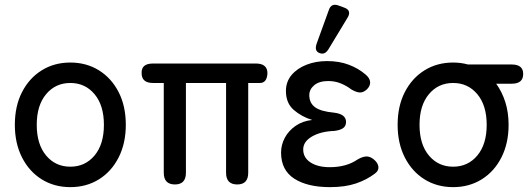

<svg xmlns="http://www.w3.org/2000/svg" viewBox="-20 -758 2170 789"><path d="M269 11Q203 11 151.5 -21Q100 -53 70.5 -111Q41 -169 41 -245Q41 -322 70.5 -379.5Q100 -437 151.5 -469Q203 -501 269 -501Q335 -501 386.5 -469Q438 -437 467.5 -379.5Q497 -322 497 -245Q497 -169 467.5 -111Q438 -53 386.5 -21Q335 11 269 11ZM269 -73Q330 -73 368.5 -119Q407 -165 407 -245Q407 -325 368.5 -371Q330 -417 269 -417Q208 -417 169.5 -371Q131 -325 131 -245Q131 -165 169.5 -119Q208 -73 269 -73Z M699 0Q653 0 653 -48V-417H609Q562 -417 562 -457Q560 -497 609 -497H1031Q1079 -497 1079 -457Q1077 -417 1048 -417H1000V-48Q1000 0 955 0Q909 0 909 -48V-417H744V-48Q744 0 699 0Z M1336 11Q1243 11 1189 -24Q1135 -59 1135 -131Q1135 -163 1150.5 -192Q1166 -221 1195 -241Q1224 -261 1263 -265Q1220 -278 1187.5 -306Q1155 -334 1155 -384Q1155 -422 1178 -449.5Q1201 -477 1239.5 -492Q1278 -507 1324 -507Q1374 -507 1413.5 -492Q1453 -477 1482 -452Q1500 -437 1501 -421Q1502 -405 1488 -391Q1473 -377 1458 -378Q1443 -379 1423 -391Q1405 -405 1381 -415Q1357 -425 1329 -425Q1292 -425 1271.5 -408Q1251 -391 1251 -367Q1251 -335 1274.5 -317.5Q1298 -300 1353 -295Q1402 -289 1402 -257Q1402 -240 1390 -231.5Q1378 -223 1354 -220Q1298 -218 1262 -197Q1226 -176 1226 -144Q1226 -110 1256 -90.5Q1286 -71 1335 -71Q1404 -71 1450 -103Q1469 -114 1484.5 -115Q1500 -116 1516 -103Q1533 -89 1535 -73Q1537 -57 1521 -45Q1487 -19 1442.5 -4Q1398 11 1336 11ZM1330 -556Q1315 -531 1293 -540Q1271 -548 1281 -578L1331 -716Q1341 -747 1372 -735L1394 -727Q1411 -721 1414 -710Q1417 -699 1408 -685Z M1842 11Q1776 11 1724.5 -21Q1673 -53 1643.5 -111Q1614 -169 1614 -245Q1614 -322 1643.5 -379.5Q1673 -437 1724.5 -469Q1776 -501 1842 -501Q1874 -501 1903 -493H2083Q2130 -493 2130 -454Q2130 -414 2083 -414H2019Q2043 -381 2056.5 -338.5Q2070 -296 2070 -245Q2070 -169 2040.5 -111Q2011 -53 1959.5 -21Q1908 11 1842 11ZM1842 -73Q1903 -73 1941.5 -119Q1980 -165 1980 -245Q1980 -325 1941.5 -371Q1903 -417 1842 -417Q1781 -417 1742.5 -371Q1704 -325 1704 -245Q1704 -165 1742.5 -119Q1781 -73 1842 -73Z"/></svg>

Font: Zen Maru Gothic Medium
Style: Regular
Weight: 500
Designer: Yoshimichi Ohira
Foundry: Positype
Version: Version 1.001